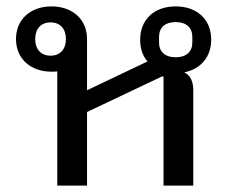

<svg xmlns="http://www.w3.org/2000/svg" viewBox="-20 -580 758 600"><path d="M252 0V-230L486 -341H491V0H584V-298C584 -326 575 -344 556 -354C607 -364 640 -402 640 -456C640 -519 596 -560 529 -560C462 -560 418 -519 418 -456C418 -428 426 -405 441 -388L252 -298V-458C252 -520 206 -560 141 -560C76 -560 30 -520 30 -458C30 -396 76 -356 141 -356C147 -356 153 -356 159 -357V0ZM529 -401C495 -401 477 -419 477 -447V-465C477 -493 495 -511 529 -511C563 -511 581 -493 581 -465V-447C581 -419 563 -401 529 -401ZM138 -406C108 -406 90 -426 90 -458C90 -490 108 -510 138 -510C168 -510 186 -490 186 -458C186 -426 168 -406 138 -406Z"/></svg>

Font: IBM Plex Thai Looped Text
Style: Regular
Weight: 450
Designer: Mike Abbink, Paul van der Laan, Pieter van Rosmalen, Ben Mitchell, Mark Frömberg
Foundry: Bold Monday
Version: Version 1.0